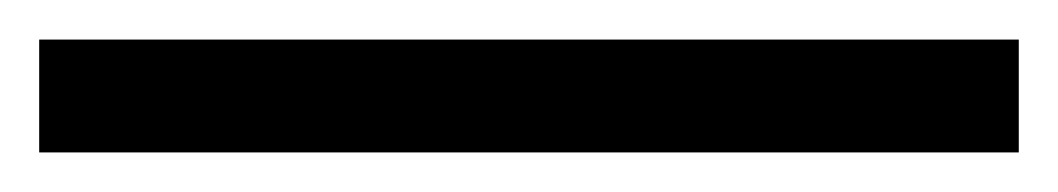

<svg xmlns="http://www.w3.org/2000/svg" viewBox="-20 158 540 98"><path d="M0 178.2H500V235.8H0Z"/></svg>

Font: Marcellus
Style: Regular
Weight: 400
Designer: Astigmatic (AOETI)
Foundry: Astigmatic (AOETI)
Version: Version 1.000